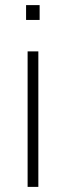

<svg xmlns="http://www.w3.org/2000/svg" viewBox="-20 -731 258 751"><path d="M82 -653H135V-711H82ZM88 0H130V-530H88Z"/></svg>

Font: Kathrein 35 Thin
Style: Regular
Weight: 250
Designer: Lazydogs Typefoundry, based on Open Sans by Ascender Corporation
Foundry: Lazydogs Typefoundry
Version: Version 1.003;PS 001.003;hotconv 1.0.88;makeotf.lib2.5.64775